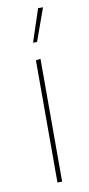

<svg xmlns="http://www.w3.org/2000/svg" viewBox="-85 -769 375 805"><g transform="rotate(-10 102.0 -367.0)"><path d="M92 0V-520L112 -523V0ZM93 -595 139 -734H160L110 -595Z"/></g></svg>

Font: Murecho Thin Thin
Style: Regular
Weight: 250
Version: Version 1.010